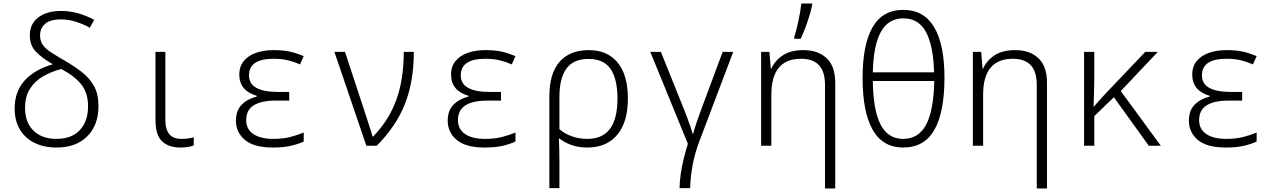

<svg xmlns="http://www.w3.org/2000/svg" viewBox="-20 -826 7240 1088"><path d="M300 10Q229 10 175.5 -16.5Q122 -43 92.5 -92.5Q63 -142 63 -212Q63 -306 118.5 -368.5Q174 -431 279 -462Q218 -497 183.5 -533Q149 -569 149 -625Q149 -692 198 -728Q247 -764 326 -764Q376 -764 423 -750.5Q470 -737 514 -714L489 -669Q451 -690 409.5 -703Q368 -716 326 -716Q263 -716 235 -690.5Q207 -665 207 -625Q207 -593 223.5 -570.5Q240 -548 271 -528Q302 -508 344 -484Q401 -451 444.5 -417Q488 -383 513 -338Q538 -293 538 -225Q538 -117 474.5 -53.5Q411 10 300 10ZM300 -39Q386 -39 432.5 -89Q479 -139 479 -223Q479 -301 439.5 -349Q400 -397 327 -435Q270 -420 223.5 -393Q177 -366 149.5 -322.5Q122 -279 122 -215Q122 -132 170 -85.5Q218 -39 300 -39Z M1002 10Q936 10 898.5 -25Q861 -60 861 -147V-532H917V-151Q917 -92 939.5 -65.5Q962 -39 1009 -39Q1027 -39 1046 -41.5Q1065 -44 1078 -48V-2Q1048 10 1002 10Z M1527 10Q1419 10 1368 -33Q1317 -76 1317 -142Q1317 -199 1349 -232Q1381 -265 1435 -279V-283Q1336 -312 1336 -403Q1336 -450 1362 -481Q1388 -512 1432 -527Q1476 -542 1530 -542Q1587 -542 1625 -533Q1663 -524 1701 -508L1680 -461Q1649 -475 1613 -484Q1577 -493 1530 -493Q1391 -493 1391 -399Q1391 -351 1433 -328Q1475 -305 1554 -305H1619V-256H1543Q1460 -256 1417.5 -229Q1375 -202 1375 -145Q1375 -94 1415.5 -66.5Q1456 -39 1529 -39Q1583 -39 1624 -49.5Q1665 -60 1701 -75V-24Q1672 -10 1629 0Q1586 10 1527 10Z M2056 0 1875 -532H1935L2058 -158Q2065 -135 2075.5 -103.5Q2086 -72 2091 -52H2094Q2183 -143 2225.5 -259.5Q2268 -376 2268 -532H2325Q2325 -366 2275.5 -239Q2226 -112 2115 0Z M2727 10Q2619 10 2568 -33Q2517 -76 2517 -142Q2517 -199 2549 -232Q2581 -265 2635 -279V-283Q2536 -312 2536 -403Q2536 -450 2562 -481Q2588 -512 2632 -527Q2676 -542 2730 -542Q2787 -542 2825 -533Q2863 -524 2901 -508L2880 -461Q2849 -475 2813 -484Q2777 -493 2730 -493Q2591 -493 2591 -399Q2591 -351 2633 -328Q2675 -305 2754 -305H2819V-256H2743Q2660 -256 2617.5 -229Q2575 -202 2575 -145Q2575 -94 2615.5 -66.5Q2656 -39 2729 -39Q2783 -39 2824 -49.5Q2865 -60 2901 -75V-24Q2872 -10 2829 0Q2786 10 2727 10Z M3093 -280Q3093 -410 3151 -476Q3209 -542 3317 -542Q3421 -542 3479.5 -472Q3538 -402 3538 -267Q3538 -134 3477.5 -62Q3417 10 3308 10Q3259 10 3219 -4Q3179 -18 3150 -41H3147Q3148 -16 3149 14Q3150 44 3150 80V240H3093ZM3309 -39Q3479 -39 3479 -267Q3479 -378 3440 -435Q3401 -492 3315 -492Q3229 -492 3189.5 -437Q3150 -382 3150 -275V-94Q3180 -68 3221 -53.5Q3262 -39 3309 -39Z M3831 240Q3831 204 3837.5 159.5Q3844 115 3855 70.5Q3866 26 3878 -11L3665 -532H3725L3859 -199Q3865 -183 3874 -159.5Q3883 -136 3891.5 -111.5Q3900 -87 3905 -68H3908Q3914 -93 3926.5 -129.5Q3939 -166 3950 -196L4075 -532H4135L3944 -28Q3918 40 3905 109Q3892 178 3891 240Z M4293 0V-532H4340L4348 -437H4351Q4371 -483 4416 -512.5Q4461 -542 4533 -542Q4615 -542 4664 -496.5Q4713 -451 4713 -356V242H4655V-344Q4655 -421 4620.5 -457Q4586 -493 4519 -493Q4351 -493 4351 -289V0ZM4481 -617Q4493 -654 4504.5 -708Q4516 -762 4521 -806H4582V-797Q4577 -770 4566.5 -736Q4556 -702 4543 -667.5Q4530 -633 4517 -606H4481Z M5098 10Q4983 10 4925.5 -90Q4868 -190 4868 -385Q4868 -573 4924.5 -671.5Q4981 -770 5099 -770Q5215 -770 5273.5 -672Q5332 -574 5332 -386Q5332 -191 5275 -90.5Q5218 10 5098 10ZM5273 -416Q5269 -568 5227 -645Q5185 -722 5099 -722Q5014 -722 4971.5 -645Q4929 -568 4926 -416ZM5098 -39Q5186 -39 5228.5 -120.5Q5271 -202 5274 -367H4926Q4928 -203 4969.5 -121Q5011 -39 5098 -39Z M5493 0V-532H5540L5548 -437H5551Q5571 -483 5616 -512.5Q5661 -542 5733 -542Q5815 -542 5864 -496.5Q5913 -451 5913 -356V242H5855V-344Q5855 -421 5820.5 -457Q5786 -493 5719 -493Q5551 -493 5551 -289V0Z M6123 0V-532H6181V-390Q6181 -350 6179.5 -307Q6178 -264 6177 -222H6179Q6196 -242 6213 -261Q6230 -280 6249 -300L6470 -532H6541L6331 -310L6558 0H6490L6292 -275L6181 -168V0Z M6927 10Q6819 10 6768 -33Q6717 -76 6717 -142Q6717 -199 6749 -232Q6781 -265 6835 -279V-283Q6736 -312 6736 -403Q6736 -450 6762 -481Q6788 -512 6832 -527Q6876 -542 6930 -542Q6987 -542 7025 -533Q7063 -524 7101 -508L7080 -461Q7049 -475 7013 -484Q6977 -493 6930 -493Q6791 -493 6791 -399Q6791 -351 6833 -328Q6875 -305 6954 -305H7019V-256H6943Q6860 -256 6817.5 -229Q6775 -202 6775 -145Q6775 -94 6815.5 -66.5Q6856 -39 6929 -39Q6983 -39 7024 -49.5Q7065 -60 7101 -75V-24Q7072 -10 7029 0Q6986 10 6927 10Z"/></svg>

Font: Noto Sans Mono Light
Style: Regular
Weight: 300
Designer: Monotype Design Team
Foundry: Monotype Imaging Inc.
Version: Version 2.014; ttfautohint (v1.8.4.7-5d5b)